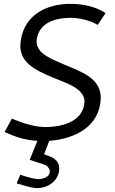

<svg xmlns="http://www.w3.org/2000/svg" viewBox="-20 -726 601 1002"><path d="M179 209C164 209 116 197 86 186L67 231C112 243 134 254 176 256C235 254 289 214 289 153C289 107 251 93 210 79L237 9C371 -1 501 -65 506 -214C506 -323 398 -353 304 -394C248 -419 171 -446 171 -510C176 -593 245 -632 347 -633C393 -633 450 -620 490 -596L531 -658C479 -692 411 -706 348 -706C212 -706 93 -639 86 -488C86 -401 158 -363 249 -324C322 -293 421 -267 421 -195C416 -99 319 -64 220 -63C172 -63 119 -75 42 -107L4 -37C58 -13 106 5 175 9L135 108L217 135C225 139 240 153 240 167C240 197 209 208 179 209Z"/></svg>

Font: Cantarell
Style: Oblique
Weight: 400
Italic angle: -8°
Designer: Dave Crossland
Version: Version 0.024